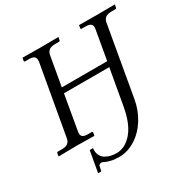

<svg xmlns="http://www.w3.org/2000/svg" viewBox="-189 -815 1175 1199"><g transform="rotate(-30 398.5 -215.5)"><path d="M525.9 -70.8 570.8 -324.2H244.1L200.2 -71.8Q199.2 -66.9 199.2 -60.1Q199.2 -43.5 210.4 -35.6Q221.7 -27.8 247.1 -27.8H272.9Q276.4 -27.8 278.3 -25.6Q280.3 -23.4 279.8 -20L275.9 -1L273.9 1Q188 -1 147.9 -1L20 1L18.1 -1L21 -20Q22.5 -27.8 29.8 -27.8H57.1Q86.9 -27.8 101.1 -38.8Q115.2 -49.8 119.1 -71.8L208 -574.2V-585.9Q208 -602.5 197 -610.4Q186 -618.2 161.1 -618.2H133.8Q130.9 -618.2 128.7 -620.4Q126.5 -622.6 127 -626L130.9 -645L132.8 -646Q219.7 -645 258.8 -645L388.2 -646L390.1 -645L386.2 -626Q384.8 -618.2 377 -618.2H351.1Q321.3 -618.2 306.6 -607.2Q292 -596.2 288.1 -574.2L251 -362.8H578.1L615.2 -574.2Q616.2 -578.1 616.2 -585.9Q616.2 -602.5 604.7 -610.4Q593.3 -618.2 567.9 -618.2H542Q533.7 -618.2 535.2 -626L538.1 -645L540 -646Q627 -645 666 -645L794.9 -646L796.9 -645L793 -626Q791.5 -618.2 784.2 -618.2H757.8Q728 -618.2 713.4 -607.2Q698.7 -596.2 694.8 -574.2L606.9 -71.8Q594.2 1 556.4 61.5Q518.6 122.1 462.6 157.5Q406.7 192.9 345.2 192.9Q309.1 192.9 284.2 186.3Q259.3 179.7 247.1 173.3Q234.9 167 230 167Q219.7 167 210.9 175.8Q209 180.7 202.1 214.8H179.2L206.1 63H230Q229 67.9 229 78.1Q229 100.6 238.8 117.9Q248.5 135.3 265.4 145Q282.2 154.8 301.5 159.4Q320.8 164.1 342.8 164.1Q404.8 164.1 455.1 106.2Q505.4 48.3 525.9 -70.8Z"/></g></svg>

Font: Common Serif
Style: Bold Italic
Weight: 700
Italic angle: -12°
Designer: Philipp H. Poll, Khaled Hosny
Foundry: Stefan Peev, Context Ltd.
Version: Version 1.026